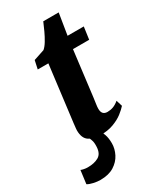

<svg xmlns="http://www.w3.org/2000/svg" viewBox="-281 -763 877 1057"><g transform="rotate(-30 158.0 -234.0)"><path d="M219.5 -189.5Q216.5 -165.5 214 -150Q211.5 -134.5 211.5 -122Q211.5 -82 247.5 -82Q267 -82 284.5 -88.5Q302 -95 320.5 -110.5L332.5 -71.5Q318.5 -55.5 294.2 -36.5Q270 -17.5 233.2 -3.8Q196.5 10 144 10Q107.5 10 78.8 -9Q50 -28 50 -78Q50 -81.5 50.8 -90Q51.5 -98.5 54.2 -121.8Q57 -145 63 -192L98.5 -476.5H31L42.5 -530L111.5 -553Q126 -565 140.2 -588.5Q154.5 -612 167.2 -639.5Q180 -667 190 -691H288L266 -555H369L358 -476.5H255ZM122.5 -17 155 -15Q165 -1 173.2 22.8Q181.5 46.5 181.5 79.5Q181.5 113.5 164.8 146.8Q148 180 113.8 201.5Q79.5 223 26.5 223Q7 223 -16 218Q-39 213 -53 204.5L-42 120Q-36 123 -23.5 125.5Q-11 128 1 128Q42.5 128 69.8 112.5Q97 97 99 54.5Q100.5 25.5 94.5 11.2Q88.5 -3 86 -15Z"/></g></svg>

Font: Merriweather Black
Style: Italic
Weight: 900
Italic angle: -7.8°
Designer: Eben Sorkin
Foundry: Eben Sorkin
Version: Version 2.200;gftools[0.9.31]